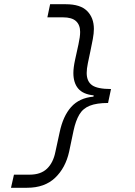

<svg xmlns="http://www.w3.org/2000/svg" viewBox="-20 -770 640 908"><path d="M292 -750Q360 -750 392 -718Q424 -686 424 -633Q424 -613 419 -585.5Q414 -558 407.5 -528Q401 -498 395.5 -471Q390 -444 390 -425Q390 -385 415.5 -367Q441 -349 505 -349L491 -283Q437 -283 404.5 -270Q372 -257 355 -228Q338 -199 328 -153L307 -53Q290 24 240.5 71Q191 118 108 118H32L46 56H120Q173 56 202.5 27.5Q232 -1 242 -52L262 -144Q278 -221 316.5 -264Q355 -307 422 -313L423 -319Q373 -324 350 -351Q327 -378 327 -425Q327 -450 335 -487Q343 -524 351 -560Q359 -596 359 -619Q359 -652 339.5 -670Q320 -688 278 -688H204L217 -750Z"/></svg>

Font: Geist Mono Light
Style: Italic
Weight: 300
Italic angle: -12°
Monospace: yes
Designer: Basement.studio, Andrés Briganti, Mateo Zaragoza
Foundry: Basement.studio, Vercel, Andrés Briganti, Guido Ferreyra, Mateo Zaragoza
Version: Version 1.500; ttfautohint (v1.8.4.7-5d5b)